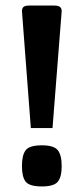

<svg xmlns="http://www.w3.org/2000/svg" viewBox="-20 -665 301 691"><path d="M91 -204 59 -625Q59 -634 64 -639.5Q69 -645 86 -645H174Q191 -645 196.5 -639.5Q202 -634 202 -625L169 -204ZM59 -67Q59 -107 72.5 -124.5Q86 -142 131 -142Q174 -142 188 -124.5Q202 -107 202 -67Q202 -28 188 -11Q174 6 131 6Q86 6 72.5 -11Q59 -28 59 -67Z"/></svg>

Font: Changa Medium
Style: Regular
Weight: 500
Designer: Eduardo Rodriguez Tunni
Foundry: Eduardo Rodriguez Tunni
Version: Version 3.003